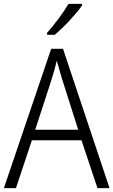

<svg xmlns="http://www.w3.org/2000/svg" viewBox="-20 -967 583 987"><path d="M402 -939V-947H332C306 -902 260 -841 222 -798V-788H261C308 -826 372 -896 402 -939ZM481 0H543L304 -716H243L0 0H62L144 -246H399ZM300 -558 382 -300H161L245 -558C254 -587 264 -621 272 -655C280 -625 293 -583 300 -558Z"/></svg>

Font: Noto Sans Bengali SemiCondensed Light
Style: Regular
Weight: 300
Width: 4
Designer: Joana Ranito - Universal Thirst; Jelle Bosma - Monotype Design Team
Foundry: Universal Thirst ehf.
Version: Version 3.000